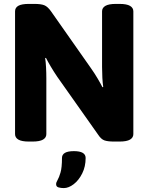

<svg xmlns="http://www.w3.org/2000/svg" viewBox="-20 -722 759 982"><path d="M128 2Q91 2 74 -8Q57 -18 57 -36V-664Q57 -683 74 -692.5Q91 -702 128 -702H156Q190 -702 207 -695Q224 -688 241 -664L446 -372Q463 -348 479 -321Q495 -294 504 -276L508 -277Q505 -296 503.5 -324Q502 -352 502 -379V-664Q502 -682 519 -692Q536 -702 573 -702H591Q628 -702 645 -692Q662 -682 662 -664V-36Q662 -18 645 -8Q628 2 591 2H563Q531 2 514 -4Q497 -10 482 -33L273 -329Q256 -354 240 -381Q224 -408 215 -426L211 -425Q214 -406 215.5 -378Q217 -350 217 -322V-36Q217 -18 200 -8Q183 2 146 2ZM306 240Q292 240 279.5 236.5Q267 233 267 220Q267 211 274.5 198.5Q282 186 289.5 160.5Q297 135 297 86Q297 51 358 51Q418 51 418 86Q418 130 400.5 165Q383 200 357 220Q331 240 306 240Z"/></svg>

Font: Asap ExtraBold
Style: Regular
Weight: 800
Designer: Pablo Cosgaya
Foundry: Omnibus-Type
Version: Version 3.001; ttfautohint (v1.8.4.7-5d5b)